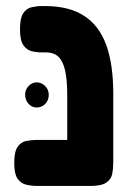

<svg xmlns="http://www.w3.org/2000/svg" viewBox="-20 -605 431 634"><path d="M278 9Q243 9 226.5 -1Q210 -11 206 -27.5Q202 -44 202 -61V-293Q202 -339 195.5 -370Q189 -401 174 -416.5Q159 -432 131 -432H119Q101 -432 84.5 -436Q68 -440 57 -456Q46 -472 46 -508Q46 -545 56.5 -561Q67 -577 84 -581Q101 -585 118 -585H129Q208 -585 258 -552.5Q308 -520 331 -456Q354 -392 354 -296V-68Q354 -48 350.5 -30.5Q347 -13 331 -2Q315 9 278 9ZM104 9Q85 9 67 5Q49 1 38 -15Q27 -31 27 -67Q27 -104 38 -120Q49 -136 66.5 -139.5Q84 -143 103 -143H287L286 9ZM101 -250Q85 -250 74 -262.5Q63 -275 63 -293Q63 -309 74.5 -321Q86 -333 101 -333Q117 -333 129 -321Q141 -309 141 -292Q141 -274 129.5 -262Q118 -250 101 -250Z"/></svg>

Font: Fredoka SemiCondensed SemiBold
Style: Regular
Weight: 600
Width: 4
Designer: Ben Nathan
Foundry: Milena B. Brandão, Ben Nathan
Version: Version 2.001